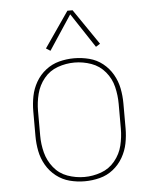

<svg xmlns="http://www.w3.org/2000/svg" viewBox="-54 -795 683 849"><g transform="rotate(-5 288.0 -371.0)"><path d="M288 8Q322 8 355 -0.5Q388 -9 414.5 -30Q441 -51 458 -80.5Q475 -110 481.5 -143Q488 -176 488 -210V-320Q488 -354 481.5 -387Q475 -420 458 -449.5Q441 -479 414.5 -500Q388 -521 355 -529.5Q322 -538 288 -538Q254 -538 221.5 -529.5Q189 -521 162 -500Q135 -479 118 -449.5Q101 -420 94.5 -387Q88 -354 88 -320V-210Q88 -176 94.5 -143Q101 -110 118 -80.5Q135 -51 162 -30Q189 -9 221.5 -0.5Q254 8 288 8ZM288 -11Q250 -11 213.5 -24Q177 -37 152.5 -67.5Q128 -98 118.5 -135Q109 -172 109 -210V-320Q109 -358 118.5 -395.5Q128 -433 152.5 -463Q177 -493 213.5 -506Q250 -519 288 -519Q326 -519 362.5 -506Q399 -493 424 -463Q449 -433 458 -395.5Q467 -358 467 -320V-210Q467 -172 458 -135Q449 -98 424 -67.5Q399 -37 362.5 -24Q326 -11 288 -11ZM187 -580 288 -733 389 -580 408 -592 300 -750H277L168 -592Z"/></g></svg>

Font: Iosevka Sparkle Thin
Style: Regular
Weight: 100
Designer: Belleve Invis
Foundry: Belleve Invis
Version: Version 4.5.0; ttfautohint (v1.8.3)